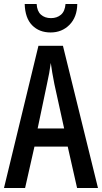

<svg xmlns="http://www.w3.org/2000/svg" viewBox="-20 -944 512 964"><path d="M367 0 320 -208H153L106 0H0L173 -714H296L472 0ZM253 -522Q247 -553 242.5 -578.5Q238 -604 235 -628Q232 -605 227 -577Q222 -549 216 -523L169 -299H302ZM368 -924Q367 -858 329 -819.5Q291 -781 234 -781Q177 -781 141.5 -817Q106 -853 104 -924H164Q166 -888 185.5 -870.5Q205 -853 236 -853Q266 -853 286 -870Q306 -887 309 -924Z"/></svg>

Font: Noto Sans Sinhala ExtraCondensed Medium
Style: Regular
Weight: 500
Width: 2
Designer: Jelle Bosma - Monotype Design Team
Foundry: Monotype Imaging Inc.
Version: Version 2.006; ttfautohint (v1.8.4.7-5d5b)